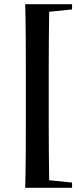

<svg xmlns="http://www.w3.org/2000/svg" viewBox="-20 -735 382 914"><path d="M100 159Q102 82 102.5 2Q103 -78 103 -158V-398Q103 -477 102.5 -556.5Q102 -636 100 -715H323V-690L214 -679Q213 -615 212.5 -539Q212 -463 212 -398V-158Q212 -95 212.5 -18.5Q213 58 214 123L323 134V159Z"/></svg>

Font: DM Serif Display
Style: Regular
Weight: 400
Designer: Colophon Foundry, Frank Grießhammer
Foundry: Colophon Foundry
Version: Version 5.200; ttfautohint (v1.8.3)